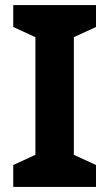

<svg xmlns="http://www.w3.org/2000/svg" viewBox="-20 -734 429 754"><path d="M357 0H32V-86L119 -126V-588L32 -628V-714H357V-628L270 -588V-126L357 -86Z"/></svg>

Font: Noto Sans Telugu
Style: Regular
Weight: 400
Designer: Jelle Bosma - Monotype Design Team
Foundry: Monotype Imaging Inc.
Version: Version 2.003